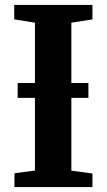

<svg xmlns="http://www.w3.org/2000/svg" viewBox="-20 -763 435 783"><path d="M122.5 -67.5V-670.5L38 -684V-743H357V-684L271 -670.5V-67L357 -55.5V0H39V-56.5ZM340.5 -424.5V-364H52V-424.5Z"/></svg>

Font: Merriweather 28pt
Style: Bold
Weight: 700
Version: Version 2.100